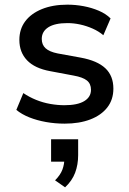

<svg xmlns="http://www.w3.org/2000/svg" viewBox="-20 -521 552 823"><path d="M257 9Q216 9 177 2Q138 -5 105.5 -18Q73 -31 50 -50L80 -122Q105 -105 134.5 -93Q164 -81 195.5 -75.5Q227 -70 256 -70Q312 -70 341 -87.5Q370 -105 370 -136Q370 -162 352.5 -176Q335 -190 296 -197L195 -216Q129 -228 96 -262.5Q63 -297 63 -350Q63 -396 88 -429.5Q113 -463 159.5 -482Q206 -501 269 -501Q304 -501 338.5 -494.5Q373 -488 403.5 -475Q434 -462 454 -442L423 -370Q403 -387 377 -398.5Q351 -410 323.5 -416Q296 -422 269 -422Q215 -422 187 -404Q159 -386 159 -354Q159 -329 175.5 -314Q192 -299 227 -292L326 -274Q397 -261 431.5 -228.5Q466 -196 466 -141Q466 -94 440 -60.5Q414 -27 367 -9Q320 9 257 9ZM259 282 216 252Q239 229 247.5 206Q256 183 256 158L279 172H199V76H315V144Q315 185 302 219.5Q289 254 259 282Z"/></svg>

Font: NunitoSans_10ptSemiBold
Style: Regular
Weight: 600
Designer: Vernon Adams
Foundry: Vernon Adams
Version: Version 3.101;gftools[0.9.27]